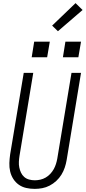

<svg xmlns="http://www.w3.org/2000/svg" viewBox="-20 -1202 549 1230"><path d="M202 8Q174 8 147.5 2Q121 -4 100 -19Q79 -34 65 -56Q51 -78 45 -104Q39 -130 40 -157.5Q41 -185 45 -213L132 -735H193L105 -204Q102 -185 101 -166Q100 -147 103.5 -129.5Q107 -112 114.5 -96Q122 -80 135 -68.5Q148 -57 166 -52Q184 -47 203 -47Q220 -47 238 -51Q256 -55 272.5 -64.5Q289 -74 302 -88Q315 -102 324 -118Q333 -134 338.5 -151.5Q344 -169 347 -186L438 -735H499L407 -177Q403 -153 395 -129Q387 -105 373.5 -83Q360 -61 340.5 -43Q321 -25 298 -13Q275 -1 250.5 3.5Q226 8 202 8ZM482 -835H383L399 -935H499ZM183 -835 199 -935H299L282 -835ZM351 -1002 314 -1038 464 -1182 509 -1138Z"/></svg>

Font: Iosevka SS04 Light
Style: Italic
Weight: 300
Italic angle: -9°
Monospace: yes
Designer: Belleve Invis
Foundry: Belleve Invis
Version: Version 19.0.0; ttfautohint (v1.8.4)